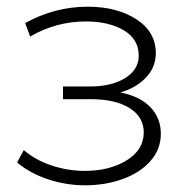

<svg xmlns="http://www.w3.org/2000/svg" viewBox="-20 -548 566 573"><path d="M460 -149Q460 -103 429.5 -68Q399 -33 347 -14Q295 5 234 5Q178 5 124.5 -12.5Q71 -30 31 -63L51 -100Q86 -70 134.5 -54Q183 -38 233 -38Q307 -38 358 -69.5Q409 -101 409 -153Q409 -199 366.5 -225.5Q324 -252 252 -252H168V-290H250Q313 -290 353.5 -315Q394 -340 394 -382Q394 -431 349.5 -457.5Q305 -484 236 -484Q148 -484 70 -439L55 -479Q143 -528 242 -528Q329 -528 387 -490.5Q445 -453 445 -389Q445 -348 416 -317Q387 -286 339 -272Q397 -261 428.5 -228.5Q460 -196 460 -149Z"/></svg>

Font: Montserrat Atlas Light
Style: Regular
Weight: 300
Designer: Julieta Ulanovsky
Foundry: Julieta Ulanovsky
Version: Version 7.200